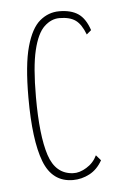

<svg xmlns="http://www.w3.org/2000/svg" viewBox="-42 -492 333 534"><g transform="rotate(-5 125.0 -224.5)"><path d="M141 11Q83 11 60 -49Q37 -109 37 -228Q37 -320 51 -370Q65 -420 89 -440Q113 -460 143 -460Q176 -460 196 -446.5Q216 -433 227 -400L214 -389Q203 -418 187 -429.5Q171 -441 142 -441Q119 -441 99.5 -422.5Q80 -404 69 -358Q58 -312 58 -228Q58 -120 76 -65Q94 -10 143 -8Q160 -7 180 -19Q200 -31 210 -52L223 -37Q209 -12 187 -0.5Q165 11 141 11Z"/></g></svg>

Font: Inconsolata UltraCondensed ExtraLight
Style: Regular
Weight: 200
Width: 1
Monospace: yes
Designer: Raph Levien, Cyreal, Brenton Simpson
Foundry: Raph Levien, Cyreal, Google
Version: Version 3.100; ttfautohint (v1.8.4.7-5d5b)